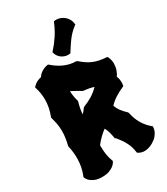

<svg xmlns="http://www.w3.org/2000/svg" viewBox="-230 -1033 999 1151"><g transform="rotate(-30 269.5 -457.5)"><path d="M507.8 -395 506.8 -389.2 501 -386.2Q469.2 -372.6 443.1 -355.7Q417 -338.9 396 -316.9Q404.3 -294.4 417.5 -276.6Q430.7 -258.8 452.1 -238.8L455.1 -233.9Q463.4 -191.9 482.7 -157.7Q502 -123.5 535.2 -95.2L539.1 -92.8V-87.9Q539.1 -86.9 538.3 -78.6Q537.6 -70.3 532.5 -58.1Q527.3 -45.9 515.6 -31.7Q503.9 -17.6 481.9 -4.9Q464.8 4.9 450 8.5Q435.1 12.2 423.8 12.2Q413.6 12.2 405.8 10.3Q397.9 8.3 392.6 5.9Q387.2 3.4 384.3 1.5Q381.3 -0.5 380.9 -1L377.9 -2.9L377 -7.8Q374.5 -26.9 369.4 -43.5Q364.3 -60.1 356.4 -75.7Q348.6 -91.3 338.1 -106.4Q327.6 -121.6 314.9 -137.2Q310.1 -142.1 308.1 -143.1L305.2 -146V-149.9Q301.3 -172.9 296.1 -190.7Q291 -208.5 282.2 -224.1Q261.7 -209 242.9 -190.4Q224.1 -171.9 209 -151.9Q208 -147.9 208.5 -144.5Q209 -141.1 209 -137.2Q209 -111.3 212.9 -86.7Q216.8 -62 226.1 -37.1L228 -33.2L226.1 -27.8Q225.6 -26.9 220.7 -19.3Q215.8 -11.7 204.6 -2.9Q193.4 5.9 174.1 12.9Q154.8 20 126 20Q97.2 20 78.4 12.5Q59.6 4.9 48.6 -4.6Q37.6 -14.2 33.2 -22Q28.8 -29.8 28.8 -30.8L26.9 -36.1L28.8 -40Q40 -67.4 45.4 -95.5Q50.8 -123.5 50.8 -153.8Q50.8 -174.3 48.6 -195.1Q46.4 -215.8 41 -237.8V-244.1Q46.9 -268.1 50.5 -291.7Q54.2 -315.4 54.2 -337.9Q54.2 -364.3 49.8 -389.2Q45.4 -414.1 38.1 -439L37.1 -442.9L39.1 -446.8Q60.1 -500.5 60.1 -554.2Q60.1 -576.2 56.9 -597.2Q53.7 -618.2 46.9 -640.1L44.9 -646L48.8 -650.9Q49.3 -651.4 52.7 -655Q56.2 -658.7 63 -663.8Q69.8 -668.9 80.6 -674.1Q91.3 -679.2 106 -682.1Q115.2 -696.8 127 -705.3Q138.7 -713.9 149.2 -718.3Q159.7 -722.7 167.2 -724.1Q174.8 -725.6 175.8 -726.1H181.2L185.1 -723.1Q199.2 -710.4 216.3 -698.7Q233.4 -687 252.4 -678.2Q271.5 -669.4 292.5 -664.3Q313.5 -659.2 335.9 -659.2L344.2 -655.8Q363.8 -638.7 381.6 -626.7Q399.4 -614.7 418.5 -606.9Q437.5 -599.1 458.5 -594.7Q479.5 -590.3 504.9 -588.9L511.2 -587.9L515.1 -583Q515.1 -582 516.8 -578.6Q518.6 -575.2 520.5 -569.1Q522.5 -563 524.2 -554.4Q525.9 -545.9 525.9 -535.2Q525.9 -525.4 524.2 -514.2Q522.5 -502.9 518.1 -490.2Q511.2 -470.2 501 -457Q506.3 -444.3 508.1 -433.3Q509.8 -422.4 509.8 -414.1Q509.8 -405.8 508.8 -400.9Q507.8 -396 507.8 -395ZM287.1 -483.9 280.8 -485.8Q262.2 -496.6 246.1 -506.1Q230 -515.6 214.8 -522.9Q214.8 -504.9 217.8 -487.1Q220.7 -469.2 226.1 -451.2V-443.8Q213.9 -402.8 210.9 -363.8Q218.8 -371.6 225.3 -379.4Q231.9 -387.2 235.8 -394L243.2 -399.9Q275.4 -412.1 303.5 -429.4Q331.5 -446.8 355 -471.2Q324.7 -481 287.1 -483.9ZM442.4 -852.1 437 -849.1Q400.4 -820.3 377 -788.1Q353.5 -755.9 333 -722.2L331.1 -718.3L325.2 -717.3Q322.8 -717.3 320.3 -716.8Q317.9 -716.3 315.4 -716.3Q302.7 -716.3 290.8 -720.5Q278.8 -724.6 269 -731.9Q259.3 -739.3 252.2 -749.3Q245.1 -759.3 242.2 -771.5L240.2 -777.3L244.1 -781.2Q273.4 -813.5 297.4 -850.1Q321.3 -886.7 338.4 -928.2L341.3 -934.1H347.2Q349.6 -935.1 351.8 -935.1Q354 -935.1 356.4 -935.1Q372.6 -935.1 387.5 -929Q402.3 -922.9 414.1 -912.4Q425.8 -901.9 433.1 -887.9Q440.4 -874 441.4 -858.4Z"/></g></svg>

Font: Hanalei Fill
Style: Regular
Weight: 400
Version: Version 1.000